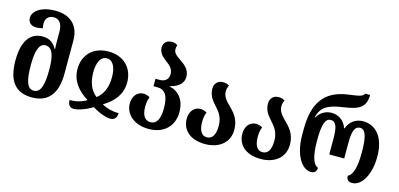

<svg xmlns="http://www.w3.org/2000/svg" viewBox="-69 -1217 3483 1674"><g transform="rotate(15 1672.5 -380.0)"><path d="M261 11C404 11 483 -78 483 -263V-562C483 -703 395 -773 267 -773C141 -773 65 -718 65 -654C65 -623 87 -588 140 -588C158 -588 178 -591 199 -597C195 -611 193 -624 193 -637C193 -681 218 -714 266 -714C317 -714 346 -676 346 -603V-556C346 -524 346 -480 348 -450H343C319 -495 282 -527 217 -527C102 -527 40 -436 40 -264C40 -78 113 11 261 11ZM261 -50C202 -50 180 -119 180 -261C180 -384 202 -459 259 -459C326 -459 346 -380 346 -262C346 -124 325 -50 261 -50Z M638 13C676 13 741 -8 806 -47C869 -8 931 13 971 13C1015 13 1028 -22 1028 -52C976 -52 926 -63 875 -91C972 -149 1031 -224 1031 -330C1031 -457 945 -549 808 -549C662 -549 581 -456 582 -330C583 -225 644 -150 737 -92C688 -63 637 -52 585 -52C585 -19 599 13 638 13ZM806 -138C747 -183 723 -254 722 -338C722 -420 747 -488 806 -488C866 -488 892 -420 891 -338C891 -254 865 -183 806 -138Z M1315 13C1464 13 1538 -83 1538 -196C1538 -311 1478 -376 1398 -392V-395C1478 -415 1517 -455 1517 -511C1517 -578 1467 -612 1424 -642C1390 -664 1362 -686 1362 -720C1362 -732 1364 -743 1369 -756C1356 -767 1341 -773 1314 -773C1270 -773 1242 -743 1242 -704C1242 -653 1277 -624 1313 -597C1347 -572 1378 -545 1378 -498C1378 -455 1351 -425 1297 -425H1261V-358H1298C1362 -358 1399 -312 1399 -197C1399 -96 1370 -48 1315 -48C1264 -48 1237 -92 1237 -167C1237 -201 1241 -229 1253 -256C1235 -267 1213 -273 1195 -273C1140 -273 1100 -228 1100 -159C1100 -71 1175 13 1315 13Z M1825 13C1946 13 2040 -53 2040 -173C2040 -274 1987 -323 1942 -368C1910 -401 1881 -432 1881 -479C1881 -498 1886 -517 1895 -532C1882 -543 1865 -549 1838 -549C1792 -549 1762 -517 1762 -472C1762 -406 1796 -368 1830 -330C1865 -291 1900 -250 1900 -170C1900 -93 1875 -48 1824 -48C1776 -48 1751 -93 1751 -166C1751 -201 1755 -229 1767 -256C1749 -267 1727 -273 1709 -273C1654 -273 1614 -228 1614 -159C1614 -70 1677 13 1825 13Z M2327 13C2448 13 2542 -53 2542 -173C2542 -274 2489 -323 2444 -368C2412 -401 2383 -432 2383 -479C2383 -498 2388 -517 2397 -532C2384 -543 2367 -549 2340 -549C2294 -549 2264 -517 2264 -472C2264 -406 2298 -368 2332 -330C2367 -291 2402 -250 2402 -170C2402 -93 2377 -48 2326 -48C2278 -48 2253 -93 2253 -166C2253 -201 2257 -229 2269 -256C2251 -267 2229 -273 2211 -273C2156 -273 2116 -228 2116 -159C2116 -70 2179 13 2327 13Z M2778 9C2814 9 2830 -10 2830 -42C2783 -58 2761 -139 2761 -269C2761 -411 2780 -474 2831 -474C2879 -474 2895 -427 2895 -320V-180H3030V-320C3030 -427 3048 -474 3096 -474C3144 -474 3165 -414 3165 -269C3165 -143 3143 -60 3099 -43C3099 -12 3113 9 3151 9C3233 9 3305 -101 3305 -269C3305 -440 3225 -536 3107 -536C3043 -536 2988 -501 2965 -434H2961C2939 -501 2884 -536 2822 -536C2774 -536 2723 -513 2693 -459H2689C2710 -555 2770 -590 2904 -609C3044 -629 3104 -658 3105 -773H3060C3051 -747 3019 -740 2919 -727C2696 -697 2623 -554 2623 -335V-283C2623 -100 2699 9 2778 9Z"/></g></svg>

Font: Noto Serif Georgian Condensed Bold
Style: Regular
Weight: 700
Width: 3
Designer: Monotype Design Team, Akaki Razmadze
Foundry: Google LLC
Version: Version 2.003